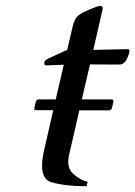

<svg xmlns="http://www.w3.org/2000/svg" viewBox="-20 -632 459 651"><path d="M137.7 -410.2Q128.4 -410.2 130.4 -419.9V-420.9Q132.3 -428.7 142.6 -433.1Q153.3 -437.5 174.8 -447.8Q196.8 -458 200.7 -460Q205.1 -461.9 207.5 -461.4L227.1 -544.9Q233.4 -569.3 245.1 -579.1Q257.3 -588.9 284.2 -600.1Q311.5 -611.8 319.3 -611.8Q330.6 -611.8 327.6 -599.1L296.4 -462.9L413.6 -465.3Q418.9 -465.3 418.9 -459.5Q418.9 -457.5 418.5 -455.6Q416 -445.8 412.1 -436Q401.9 -413.1 384.8 -413.1L285.2 -413.6L257.3 -294.9H358.4Q366.2 -294.9 364.3 -285.6L359.9 -267.1Q357.9 -257.8 350.1 -257.8Q299.3 -257.8 249 -257.8L214.4 -107.4Q211.4 -94.7 211.4 -84Q211.4 -56.6 230 -41Q256.3 -19 277.3 -16.1L273.4 -0.5Q200.7 -0.5 154.3 -14.2Q122.6 -23.4 122.6 -70.3Q122.6 -92.3 129.4 -122.1L160.6 -258.3H102.5Q96.2 -258.3 96.2 -263.7Q96.2 -265.1 96.7 -267.1L101.1 -285.6Q103 -294.9 110.4 -294.9H168.9L196.3 -412.6Z"/></svg>

Font: Caudex
Style: Italic
Weight: 400
Italic angle: -13°
Version: Version 1.04